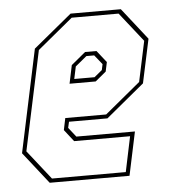

<svg xmlns="http://www.w3.org/2000/svg" viewBox="-44 -581 553 622"><g transform="rotate(-5 232.0 -270.0)"><path d="M371.5 -540 452.5 -437 422 -294.5 297.5 -191.5H172.5L168 -172L192 -141.5H382.5L352.5 0H93L12 -103L83 -437L208 -540ZM363 -526.5H210.5L95.5 -431.5L26.5 -108L101.5 -13H341.5L365.5 -127.5H183.5L153.5 -166L161.5 -204.5H294.5L410 -300L438 -431.5ZM281 -412 311.5 -373.5 305 -343 270 -314H185L197.5 -373.5L244 -412ZM272.5 -398.5H247L210 -368L201.5 -328H267.5L293 -349L297 -368Z"/></g></svg>

Font: Tourney Condensed Thin
Style: Italic
Weight: 100
Width: 3
Italic angle: -12°
Designer: Tyler Finck
Foundry: Etcetera Type Co
Version: Version 1.010; ttfautohint (v1.8.3)